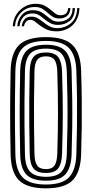

<svg xmlns="http://www.w3.org/2000/svg" viewBox="-20 -1010 498 1039"><path d="M228.8 9.2Q127 9.2 83.2 -33.9Q39.5 -77 37.5 -174Q36 -241.5 35.4 -297.9Q34.8 -354.2 34.9 -406.1Q35 -458 35.6 -511.5Q36.2 -565 37.5 -626.8Q39.5 -723.5 83.2 -766.4Q127 -809.2 228.8 -809.2Q328.8 -809.2 372.4 -766.4Q416 -723.5 419 -626.8Q421.8 -538.5 422.5 -465.8Q423.2 -393 422.4 -323.2Q421.5 -253.5 419 -174Q415.8 -77.8 372.8 -34.2Q329.8 9.2 228.8 9.2ZM228.8 -11.5Q316 -11.5 353.2 -50.2Q390.5 -89 393.2 -174.8Q395.8 -255.2 396.6 -325Q397.5 -394.8 396.8 -466.8Q396 -538.8 393.2 -626Q390.5 -711.5 353.1 -750Q315.8 -788.5 228.8 -788.5Q139.5 -788.5 102.4 -749.9Q65.2 -711.2 63.2 -626.2Q61.5 -536.2 60.9 -464.9Q60.2 -393.5 61 -324.9Q61.8 -256.2 63.2 -174.5Q65.2 -89.2 102.4 -50.4Q139.5 -11.5 228.8 -11.5ZM228.8 -32.2Q153.8 -32.2 122.2 -66Q90.8 -99.8 89.2 -175Q87.8 -242.5 87.1 -298.8Q86.5 -355 86.5 -406.6Q86.5 -458.2 87.2 -511.4Q88 -564.5 89.2 -625.8Q90.8 -700.8 122.5 -734.2Q154.2 -767.8 228.8 -767.8Q303 -767.8 334 -733.6Q365 -699.5 367.5 -625Q370.2 -536 371 -464.6Q371.8 -393.2 370.9 -324.9Q370 -256.5 367.5 -175.5Q365 -102 334.4 -67.1Q303.8 -32.2 228.8 -32.2ZM228.8 -53.2Q289.2 -53.2 314.4 -82.6Q339.5 -112 341.5 -176.5Q344.2 -260.5 345.1 -329.5Q346 -398.5 345.1 -468.2Q344.2 -538 341.5 -624Q339.5 -686 315.4 -716.4Q291.2 -746.8 228.8 -746.8Q166.8 -746.8 141.5 -717.6Q116.2 -688.5 115 -625Q113 -537 112.5 -466.1Q112 -395.2 112.6 -326.5Q113.2 -257.8 115 -175.5Q116.2 -109.8 142.5 -81.5Q168.8 -53.2 228.8 -53.2ZM228.8 -74Q180.8 -74 161.4 -98.4Q142 -122.8 140.8 -176Q139 -265.8 138.4 -336.8Q137.8 -407.8 138.4 -475.8Q139 -543.8 140.8 -624.8Q142 -677.8 161.4 -701.9Q180.8 -726 228.8 -726Q277 -726 295.6 -700.4Q314.2 -674.8 315.8 -623.2Q317.8 -559.2 318.8 -505.1Q319.8 -451 319.8 -400.1Q319.8 -349.2 318.8 -295.1Q317.8 -241 315.8 -177Q314 -124.2 295.1 -99.1Q276.2 -74 228.8 -74ZM228.8 -94.8Q262.5 -94.8 275.5 -115.1Q288.5 -135.5 290 -177.8Q292 -242.2 292.9 -296.4Q293.8 -350.5 293.8 -401.1Q293.8 -451.8 292.9 -505.4Q292 -559 290 -622.5Q288.5 -667.2 274.8 -686.2Q261 -705.2 228.8 -705.2Q195.8 -705.2 181.6 -686.6Q167.5 -668 166.5 -624Q164.8 -536 164.1 -465.5Q163.5 -395 164.2 -326.6Q165 -258.2 166.5 -176.8Q167.5 -134.8 180.9 -114.8Q194.2 -94.8 228.8 -94.8ZM49 -868Q52.5 -922 89.1 -956.1Q125.8 -990.2 175.5 -989.5Q202.5 -989 220.8 -979.6Q239 -970.2 252.6 -958.2Q266.2 -946.2 278.8 -937Q291.2 -927.8 306.5 -927.5Q322.2 -927 334.4 -934.8Q346.5 -942.5 349 -966.2H361Q359 -935 341.6 -922.4Q324.2 -909.8 301 -910Q279.8 -910.2 265.1 -919.5Q250.5 -928.8 237.5 -940.9Q224.5 -953 209 -962.4Q193.5 -971.8 170.8 -972Q125.8 -973 94.9 -942.9Q64 -912.8 61.2 -868ZM73.5 -868Q75.8 -904.5 98.6 -930.1Q121.5 -955.8 161.5 -954.8Q185.2 -954.2 202.1 -944.9Q219 -935.5 232.9 -923.4Q246.8 -911.2 261.1 -902.1Q275.5 -893 294.5 -892.8Q327.2 -892.2 349.5 -909.1Q371.8 -926 373.2 -966.2H385.5Q383.8 -917.5 356.5 -896.1Q329.2 -874.8 292.2 -875.2Q269.2 -875.5 252.2 -884.8Q235.2 -894 220.9 -906.1Q206.5 -918.2 191.8 -927.5Q177 -936.8 158.5 -937.2Q124 -938 105.8 -917Q87.5 -896 85.8 -868ZM98 -868Q99.2 -887.8 111.6 -904.2Q124 -920.8 153.2 -919.8Q171 -919.5 186.1 -910.1Q201.2 -900.8 216.4 -888.6Q231.5 -876.5 248.8 -867.2Q266 -858 288.2 -857.8Q329.5 -857.2 362.5 -883.2Q395.5 -909.2 397.8 -966.2H410Q408.2 -922.8 389.9 -894.8Q371.5 -866.8 343.5 -853.4Q315.5 -840 285 -840.5Q247.2 -840.8 221.2 -856Q195.2 -871.2 177.8 -886.6Q160.2 -902 147.5 -902.5Q129 -903.2 119.9 -891.2Q110.8 -879.2 110.2 -868Z"/></svg>

Font: Big Shoulders Inline Display ExtraBold
Style: Regular
Weight: 800
Designer: Patric King
Foundry: XO Type Co
Version: Version 1.000